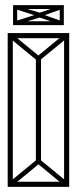

<svg xmlns="http://www.w3.org/2000/svg" viewBox="-20 -729 300 749"><path d="M10 0V-20H250V0ZM23 0 10 -13 122 -105 135 -92ZM237 0 125 -92 138 -105 250 -13ZM10 0V-600H30V0ZM120 -90V-510H140V-90ZM230 0V-600H250V0ZM122 -495 10 -587 23 -600 135 -508ZM15 -580V-600H250V-580ZM137 -495 124 -508 236 -600 249 -587ZM33 -631V-646H227V-631ZM46 -634 35 -645 129 -675 137 -661ZM31 -631V-709H47V-631ZM127 -662V-678H143V-662ZM213 -631V-709H229V-631ZM37 -694V-709H227V-694ZM46 -706 137 -679 129 -665 35 -695ZM214 -634 133 -661 141 -675 225 -645ZM214 -706 225 -695 141 -665 133 -679Z"/></svg>

Font: Octagon Variable
Style: Regular
Weight: 400
Designer: Alexander Royter, Emma Schmalisch, Felix Willnauer, Friederike Temme, Greta Wachholz, Jason Tsiakas, Julia Baskal, Julia
Foundry: Type Design @ HAW Hamburg
Version: Version 1.000